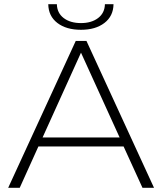

<svg xmlns="http://www.w3.org/2000/svg" viewBox="-20 -895 773 915"><path d="M341 -700H392L714 0H659L569 -197H163L74 0H19ZM550 -240 366 -644 183 -240ZM210 -875H251Q252 -833 283.5 -809Q315 -785 366 -785Q416 -785 447.5 -809Q479 -833 480 -875H521Q520 -818 477.5 -785.5Q435 -753 366 -753Q296 -753 253.5 -785.5Q211 -818 210 -875Z"/></svg>

Font: Goldbeck Next Light
Style: Regular
Weight: 300
Designer: Julieta Ulanovsky
Foundry: Julieta Ulanovsky
Version: Version 7.200